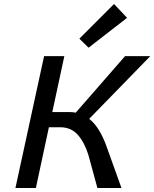

<svg xmlns="http://www.w3.org/2000/svg" viewBox="-20 -938 770 958"><path d="M515 -198 586 0H466L421 -165Q401 -229 367.5 -266Q334 -303 281 -303H224L159 0H57L200 -658H301L241 -379H324Q342 -379 358 -376L604 -658H730L425 -345Q479 -303 515 -198ZM376 -745 549 -918 614 -849 422 -700Z"/></svg>

Font: Ysabeau Semibold
Style: Italic
Weight: 600
Italic angle: -12°
Designer: Christian Thalmann (Catharsis Fonts)
Version: Version 0.003